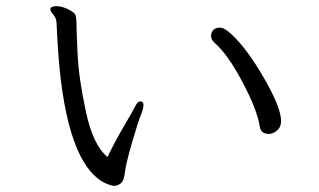

<svg xmlns="http://www.w3.org/2000/svg" viewBox="-20 -654 1040 625"><path d="M144 -626Q147 -634 164 -634Q181 -634 202.5 -623.5Q224 -613 226.5 -603Q229 -593 229 -575Q229 -557 232.5 -479Q236 -401 259.5 -291Q283 -181 330 -143Q355 -195 384.5 -245Q414 -295 421 -309.5Q428 -324 437.5 -324Q447 -324 447 -312Q447 -300 438.5 -279.5Q430 -259 411 -194Q392 -129 387 -97Q384 -65 373 -57Q362 -49 352 -49Q342 -49 320 -59Q197 -123 170 -476Q166 -535 164 -580Q163 -596 153.5 -606.5Q144 -617 144 -624ZM895 -260Q895 -240 881.5 -229Q868 -218 856 -218Q830 -218 826 -240Q818 -295 769.5 -386.5Q721 -478 679 -514Q667 -525 667 -537Q667 -549 674.5 -556.5Q682 -564 696.5 -564Q711 -564 736 -540Q785 -494 839 -400.5Q893 -307 895 -263Z"/></svg>

Font: LXGW Bright TC
Style: Regular
Weight: 400
Designer: Christian Thalmann (Catharsis Fonts)
Foundry: LXGW / Christian Thalmann (Catharsis Fonts) / Fontworks Inc.
Version: Version 5.501